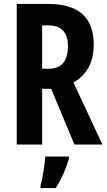

<svg xmlns="http://www.w3.org/2000/svg" viewBox="-20 -734 544 975"><path d="M325 -501Q325 -385 228 -385H194V-605H224Q325 -605 325 -501ZM65 -714V0H194V-283H240L358 0H500L353 -315Q456 -374 456 -508Q456 -714 225 -714ZM210 61Q208 91 200.5 137Q193 183 186 208V221H263Q306 154 330 72V61Z"/></svg>

Font: Noto Sans UI Condensed
Style: Bold
Weight: 700
Width: 3
Designer: Monotype Design Team
Foundry: Monotype Imaging Inc.
Version: 1.001